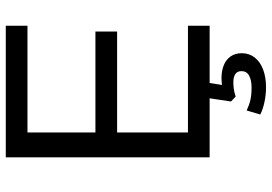

<svg xmlns="http://www.w3.org/2000/svg" viewBox="-158 -587 940 664"><g transform="rotate(-90 312.0 -255.0)"><path d="M100 0V-705H555V-630H186V-395H535V-320H186V-75H555V0ZM342 195Q316 195 290.5 189.5Q265 184 248 175L262 128Q281 137 298.5 141Q316 145 341 145Q367 145 382.5 136.5Q398 128 398 110Q398 96 388 89Q378 82 359 82Q349 82 337 83.5Q325 85 310 90L293 74L307 -20H360L348 57L323 48Q334 45 348 43Q362 41 374 41Q398 41 417.5 48.5Q437 56 448.5 72Q460 88 460 111Q460 137 445 156Q430 175 403.5 185Q377 195 342 195Z"/></g></svg>

Font: Nunito Sans 9pt
Style: Regular
Weight: 400
Version: Version 3.101;gftools[0.9.27]